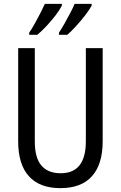

<svg xmlns="http://www.w3.org/2000/svg" viewBox="-20 -1014 625 993"><path d="M511 -283Q511 -165 456 -103Q401 -41 292 -41Q185 -41 129.5 -102.5Q74 -164 74 -283V-765H160V-282Q160 -198 194 -158Q228 -118 294 -118Q424 -118 424 -283V-765H511ZM454 -985Q443 -964 421 -935.5Q399 -907 373.5 -879Q348 -851 328 -834H285V-845Q299 -866 315 -894.5Q331 -923 345 -950Q359 -977 366 -994H454ZM300 -985Q289 -963 268 -935.5Q247 -908 222 -881Q197 -854 173 -834H131V-845Q146 -867 161.5 -895Q177 -923 190.5 -949.5Q204 -976 212 -994H300Z"/></svg>

Font: Noto Sans Tamil UI Condensed
Style: Regular
Weight: 400
Width: 3
Designer: Jelle Bosma - Monotype Design Team
Foundry: Monotype Imaging Inc.
Version: Version 2.004; ttfautohint (v1.8.4.7-5d5b)